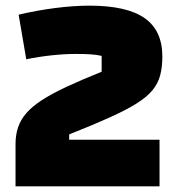

<svg xmlns="http://www.w3.org/2000/svg" viewBox="-20 -660 635 680"><path d="M35 0V-150Q35 -182 44 -209Q53 -236 73.5 -259.5Q94 -283 128.5 -305.5Q163 -328 215.5 -352.5Q268 -377 340 -406V-462Q324 -466 302 -467.5Q280 -469 247 -469Q209 -469 162.5 -464Q116 -459 73 -450L46 -608Q109 -623 175 -631.5Q241 -640 297 -640Q429 -640 492 -596Q555 -552 555 -460Q555 -423 547.5 -394Q540 -365 520.5 -341Q501 -317 464.5 -294Q428 -271 369.5 -244.5Q311 -218 225 -184V-165H545V0Z"/></svg>

Font: Changa ExtraBold
Style: Regular
Weight: 800
Designer: Eduardo Rodriguez Tunni
Foundry: Eduardo Rodriguez Tunni
Version: Version 3.002; ttfautohint (v1.8.2)